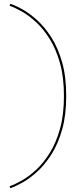

<svg xmlns="http://www.w3.org/2000/svg" viewBox="-20 -778 411 1006"><path d="M34 208 30 198Q57.5 188.5 94.2 167.8Q131 147 169.5 111.5Q208 76 241 23Q274 -30 294.5 -103.5Q315 -177 315 -275Q315 -373 294.5 -446.5Q274 -520 241 -573Q208 -626 169.5 -661.5Q131 -697 94.2 -717.8Q57.5 -738.5 30 -748L34 -758Q61 -749.5 98.5 -728.5Q136 -707.5 175.8 -671.2Q215.5 -635 250 -580.5Q284.5 -526 305.8 -450.5Q327 -375 327 -275Q327 -175.5 305.8 -100Q284.5 -24.5 250 30Q215.5 84.5 175.8 120.8Q136 157 98.5 178Q61 199 34 208Z"/></svg>

Font: Anybody UltraExpanded Thin
Style: Regular
Weight: 100
Width: 9
Designer: Tyler Finck
Foundry: Etcetera Type Company
Version: Version 1.010; ttfautohint (v1.8.3) -l 8 -r 50 -G 200 -x 14 